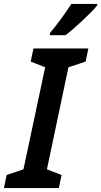

<svg xmlns="http://www.w3.org/2000/svg" viewBox="-53 -962 517 982"><path d="M203 -794 202 -782H282C328 -816 415 -898 444 -934V-942H312C282 -896 240 -837 203 -794ZM-33 0H248L262 -67L187 -96L297 -618L385 -647L399 -714H118L104 -647L178 -618L67 -96L-19 -67Z"/></svg>

Font: Noto Sans SemiCondensed SemiBold
Style: Italic
Weight: 600
Width: 4
Italic angle: -12°
Designer: Monotype Design Team
Foundry: Monotype Imaging Inc.
Version: Version 2.013